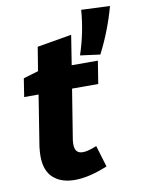

<svg xmlns="http://www.w3.org/2000/svg" viewBox="-89 -856 697 932"><g transform="rotate(-10 259.0 -390.0)"><path d="M267 -425 228 -183Q226 -171 226 -159Q226 -134 236 -123Q246 -112 266 -112Q291 -112 334 -130L366 -24Q274 14 205 14Q137 14 98 -21.5Q59 -57 59 -129Q59 -147 62 -174L102 -425H31L45 -515L119 -537L138 -654L308 -683L285 -537H414L396 -425ZM333 -577Q369 -685 377 -794L518 -788Q486 -671 431 -564Z"/></g></svg>

Font: Bitter Pro ExtraBold
Style: Italic
Weight: 800
Italic angle: -9°
Designer: Sol Matas, and Bitter project Authors
Foundry: Sol Matas
Version: Version 1.010